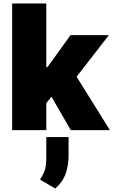

<svg xmlns="http://www.w3.org/2000/svg" viewBox="-20 -747 651 1102"><path d="M49.7 0V-727.3H245.7V-362.2H252.8L384.9 -545.5H605.1L419.7 -306.5L610.8 0H386.4L275.2 -192.1L245.7 -154.8V0ZM373.6 39.8V136.4Q374.3 202.4 356.7 250.7Q339.1 299 296.9 335.2L210.2 284.1Q212.7 279.8 214.8 275.7Q217 271.7 219.1 268.1Q227.3 254.3 233.3 240.8Q239.3 227.3 242.7 206.3Q246.1 185.4 245.7 149.1V39.8Z"/></svg>

Font: Inter UI Black
Style: Regular
Weight: 900
Designer: Rasmus Andersson
Foundry: rsms
Version: 3.2;8d6f07862